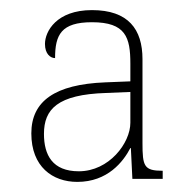

<svg xmlns="http://www.w3.org/2000/svg" viewBox="-20 -740 374 380"><path d="M133 -380C193 -380 224 -420 238 -447H239L242 -386H302V-402C265 -402 262 -411 262 -457V-623C262 -682 234 -720 162 -720C92 -720 69 -678 69 -653C69 -633 80 -625 89 -625C89 -671 101 -696 162 -696C229 -696 238 -666 238 -614V-579L188 -577C89 -573 42 -540 42 -476C42 -410 84 -380 133 -380ZM136 -401C84 -401 67 -433 67 -475C67 -524 94 -553 190 -556L238 -558V-497C238 -457 196 -401 136 -401Z"/></svg>

Font: Noto Serif Sinhala Thin
Style: Regular
Weight: 100
Designer: Jelle Bosma - Monotype Design Team
Foundry: Monotype Imaging Inc.
Version: Version 2.007